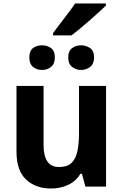

<svg xmlns="http://www.w3.org/2000/svg" viewBox="-20 -1075 711 1106"><path d="M274 11Q186 11 130.5 -40.5Q75 -92 75 -201V-580H231V-239Q231 -178 252.5 -145.5Q274 -113 320 -113Q367 -113 391.5 -136Q416 -159 425.5 -202.5Q435 -246 435 -306V-580H591V0H472L452 -74H443Q418 -31 372.5 -10Q327 11 274 11ZM446 -672Q418 -672 395.5 -689.5Q373 -707 373 -743Q373 -782 395.5 -798Q418 -814 446 -814Q476 -814 499 -798Q522 -782 522 -744Q522 -707 499 -689.5Q476 -672 446 -672ZM222 -672Q191 -672 170 -689.5Q149 -707 149 -743Q149 -782 170 -798Q191 -814 222 -814Q252 -814 274 -798Q296 -782 296 -744Q296 -707 274 -689.5Q252 -672 222 -672ZM286 -871V-885Q301 -905 317.5 -927Q334 -949 351.5 -971.5Q369 -994 385 -1015.5Q401 -1037 413 -1055H590V-1043Q578 -1031 554 -1009Q530 -987 501 -961.5Q472 -936 443 -912Q414 -888 391 -871Z"/></svg>

Font: Menbere
Style: Regular
Weight: 400
Designer: Aleme Tadesse
Foundry: Sorkin Type Co
Version: Version 1.000